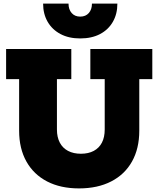

<svg xmlns="http://www.w3.org/2000/svg" viewBox="-20 -1038 882 1069"><path d="M483 -765H828V-597.5H755.5V-310.5Q755.5 -211 715 -138.8Q674.5 -66.5 599 -27.8Q523.5 11 420 11Q317 11 242.2 -27.8Q167.5 -66.5 127 -138.8Q86.5 -211 86.5 -310.5V-597.5H14V-765H377V-597.5H297V-317Q297 -274 313 -243.8Q329 -213.5 359 -197.8Q389 -182 430.5 -182Q472.5 -182 502.2 -198Q532 -214 547.5 -244Q563 -274 563 -317V-597.5H483ZM633.5 -1018Q633.5 -960 608.2 -916.2Q583 -872.5 536.8 -848.2Q490.5 -824 426.5 -824Q363 -824 316.8 -848.5Q270.5 -873 245.2 -916.8Q220 -960.5 220 -1018H361.5Q361.5 -985.5 379 -965.5Q396.5 -945.5 426.5 -945.5Q457 -945.5 474.5 -965.5Q492 -985.5 492 -1018Z"/></svg>

Font: Hepta Slab ExtraLight ExtraBold
Style: Regular
Weight: 800
Version: Version 1.102